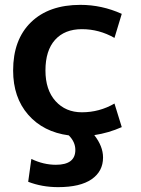

<svg xmlns="http://www.w3.org/2000/svg" viewBox="-20 -550 580 790"><path d="M451 -124 481 -27Q427 -3 368 6Q404 52 404 98Q404 155 357 187.5Q310 220 219 220Q153 220 96 198L109 104Q159 128 210 128Q290 128 290 67Q290 34 263 7Q158 -7 96 -78Q34 -149 34 -260Q34 -387 107.5 -458.5Q181 -530 311 -530Q399 -530 481 -493L451 -394Q388 -430 317 -430Q246 -430 206.5 -386Q167 -342 167 -260Q167 -180 208.5 -134Q250 -88 317 -88Q389 -88 451 -124Z"/></svg>

Font: M PLUS 1p
Style: Bold
Weight: 700
Version: Version 1.062